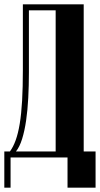

<svg xmlns="http://www.w3.org/2000/svg" viewBox="-30 -719 463 890"><path d="M-10 151V-17H16Q31 -37 42.5 -68.5Q54 -100 61.5 -145.5Q69 -191 72.5 -252.5Q76 -314 76 -395V-699H358V-17H413V151H283V11H19V151ZM228 -17V-671H104V-384Q104 -323 101 -265.5Q98 -208 91 -160Q84 -112 72.5 -75Q61 -38 44 -17Z"/></svg>

Font: Moniqa Black Heading
Style: Regular
Weight: 900
Designer: Rajesh Rajput
Foundry: Rajesh Rajput
Version: Version 1.000